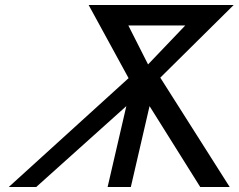

<svg xmlns="http://www.w3.org/2000/svg" viewBox="-20 -749 956 769"><path d="M494 -647 573 -491 722 -647ZM335 -729H916L622 -438L900 0H782L579 -324L504 0H411L486 -324L125 0H15L495 -436Z"/></svg>

Font: Miedinger
Style: Italic
Weight: 400
Italic angle: -13°
Version: Version 001.000